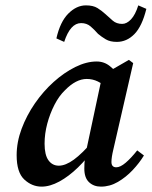

<svg xmlns="http://www.w3.org/2000/svg" viewBox="-20 -683 565 715"><path d="M135 12Q99 12 70.5 -14.5Q42 -41 42 -105Q42 -154 60.5 -203.5Q79 -253 110 -298Q141 -343 180 -378Q219 -413 260.5 -433.5Q302 -454 340 -454Q368 -454 389.5 -436.5Q411 -419 431 -393L381 -357Q364 -370 344.5 -379.5Q325 -389 303 -389Q263 -389 222 -347Q200 -326 183 -293Q166 -260 156 -222.5Q146 -185 146 -148Q146 -106 160.5 -86Q175 -66 199 -66Q224 -66 255 -88.5Q286 -111 328 -160L334 -135Q305 -93 270.5 -59.5Q236 -26 201 -7Q166 12 135 12ZM356 12Q329 12 311.5 -4.5Q294 -21 294 -55Q294 -74 296 -91.5Q298 -109 303 -131L361 -403L460 -460L476 -448L402 -126Q395 -97 395 -80Q395 -60 413 -60Q428 -60 448 -77Q468 -94 491 -123L516 -104Q499 -76 474 -49.5Q449 -23 419 -5.5Q389 12 356 12ZM190 -540Q204 -602 234.5 -632.5Q265 -663 300 -663Q327 -663 343 -653Q359 -643 372 -631Q386 -618 400 -606Q414 -594 435 -594Q452 -594 468 -611Q484 -628 495 -663L525 -650Q509 -585 480.5 -556Q452 -527 415 -527Q390 -527 374 -536.5Q358 -546 345 -557Q332 -572 317.5 -584.5Q303 -597 282 -597Q242 -597 219 -527Z"/></svg>

Font: Lisu Bosa ExtraBold
Style: Italic
Weight: 800
Italic angle: -19°
Designer: David Morse, Annie Olsen, Victor Gaultney, Frank Grießhammer (Latin)
Foundry: SIL International
Version: Version 2.000